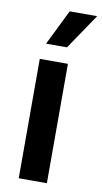

<svg xmlns="http://www.w3.org/2000/svg" viewBox="-87 -799 448 840"><g transform="rotate(10 137.0 -379.0)"><path d="M59.6 -530.3H184.6V0H59.6ZM152.3 -757.8H274.4L168 -600.6H75.2Z"/></g></svg>

Font: Pretendard JP SemiBold
Style: Regular
Weight: 600
Designer: Base glyphs from Inter by Rasmus Andersson; Hangeul glyphs from Noto Sans CJK(Source Han Sans) by Jang Soo-young and Kan
Foundry: Kil Hyung-jin
Version: Version 1.309